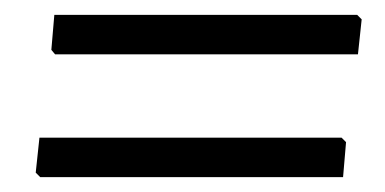

<svg xmlns="http://www.w3.org/2000/svg" viewBox="-20 -394 518 258"><path d="M460 -374 466 -368 461 -321H54L49 -327L53 -374ZM439 -209 445 -203 441 -156H34L28 -162L33 -209Z"/></svg>

Font: Alegreya Sans
Style: Italic
Weight: 400
Italic angle: -7°
Designer: Juan Pablo del Peral
Foundry: Huerta Tipografica
Version: Version 2.007